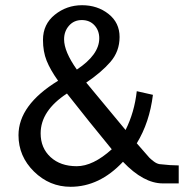

<svg xmlns="http://www.w3.org/2000/svg" viewBox="-20 -704 719 737"><path d="M51 -185Q51 -301 203 -394Q173 -436 159 -471Q145 -506 145 -551Q145 -611 190.5 -647.5Q236 -684 295 -684Q354 -684 396.5 -650.5Q439 -617 439 -562Q439 -507 404 -466.5Q369 -426 311 -387L462 -205Q496 -273 505 -354L567 -340Q554 -234 505 -154Q517 -141 532.5 -122.5Q548 -104 553.5 -98.5Q559 -93 570 -84.5Q581 -76 592 -74Q635 -69 666 -69V0H605Q531 0 452 -83Q362 13 251 13Q170 13 110.5 -45.5Q51 -104 51 -185ZM136 -192Q136 -136 174 -101Q212 -66 274.5 -66Q337 -66 409 -131L322 -238L237 -345Q136 -279 136 -192ZM226 -553Q226 -506 275 -437Q361 -494 361 -557Q361 -587 342.5 -607Q324 -627 294 -627Q264 -627 245 -605.5Q226 -584 226 -553Z"/></svg>

Font: Rosario
Style: Regular
Weight: 400
Designer: Hector Gatti
Foundry: Omnibus-Type
Version: Version 1.002